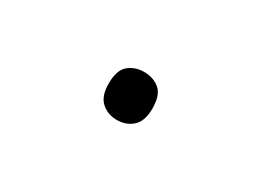

<svg xmlns="http://www.w3.org/2000/svg" viewBox="-21 -294 642 472"><g transform="rotate(30 300.0 -58.0)"><path d="M300 10Q274 10 256 -6Q238 -22 238 -58Q238 -96 256 -111Q274 -126 300 -126Q326 -126 344 -111Q362 -96 362 -58Q362 -22 344 -6Q326 10 300 10Z"/></g></svg>

Font: Noto Sans Mono
Style: Regular
Weight: 400
Designer: Monotype Design Team
Foundry: Monotype Imaging Inc.
Version: Version 2.014